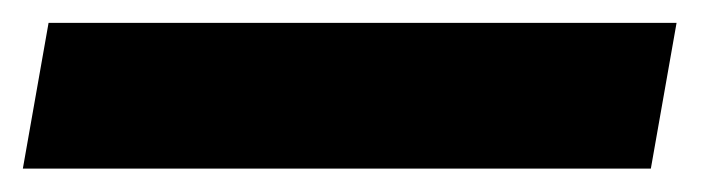

<svg xmlns="http://www.w3.org/2000/svg" viewBox="-60 80 630 168"><path d="M-17.5 100H532L509.5 227.5H-40Z"/></svg>

Font: B612
Style: Bold Italic
Weight: 700
Italic angle: -10°
Designer: Nicolas Chauveau, Thomas Paillot, Jonathan Favre-Lamarine, Jean-Luc Vinot
Foundry: AIRBUS
Version: Version 1.008